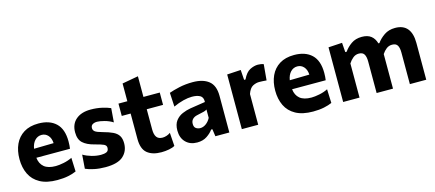

<svg xmlns="http://www.w3.org/2000/svg" viewBox="-52 -1184 3837 1693"><g transform="rotate(-15 1867.0 -337.5)"><path d="M311.5 13Q215 13 153.8 -20.8Q92.5 -54.5 63.8 -114.2Q35 -174 35 -251Q35 -328 62 -386.8Q89 -445.5 142.8 -479Q196.5 -512.5 276.5 -512.5Q378.5 -512.5 436 -458Q493.5 -403.5 493.5 -291.5Q493.5 -254 489 -225H182Q188 -170 223.8 -140Q259.5 -110 329.5 -110Q359 -110 401.8 -118.5Q444.5 -127 480 -145L485 -19Q456 -5.5 412 3.8Q368 13 311.5 13ZM278 -408Q241.5 -408 216 -381Q190.5 -354 183 -307L362.5 -310.5Q360 -356 336.5 -382Q313 -408 278 -408Z M751 13Q695.5 13 648.5 3.2Q601.5 -6.5 570 -21L579.5 -147.5Q612.5 -127.5 656.2 -115Q700 -102.5 741 -102.5Q770.5 -102.5 790.8 -111.2Q811 -120 811 -149Q811 -170 788.2 -180.8Q765.5 -191.5 706.5 -206.5Q640 -223.5 605 -255.8Q570 -288 570 -353Q570 -428 619.2 -470Q668.5 -512 753.5 -512Q809 -512 856.8 -501Q904.5 -490 933 -477L923 -349.5Q888.5 -371.5 846.5 -382.5Q804.5 -393.5 780.5 -393.5Q756.5 -393.5 739.8 -383.5Q723 -373.5 723 -350.5Q723 -331 738.8 -318.5Q754.5 -306 806.5 -292Q860.5 -277.5 895 -261Q929.5 -244.5 946.2 -218.2Q963 -192 963 -149Q963 -76.5 913.2 -31.8Q863.5 13 751 13Z M1261.5 13.5Q1178.5 13.5 1132.2 -25Q1086 -63.5 1086 -154.5V-386.5H1005V-499H1086V-661L1233 -687.5V-499H1382V-386.5H1233V-201.5Q1233 -155.5 1249.8 -132Q1266.5 -108.5 1304.5 -108.5Q1320 -108.5 1339.2 -114.2Q1358.5 -120 1376 -132.5L1384.5 -11.5Q1365.5 0.5 1331 7Q1296.5 13.5 1261.5 13.5Z M1588 12Q1523.5 12 1484.2 -27.8Q1445 -67.5 1445 -134.5Q1445 -191 1470.2 -223.8Q1495.5 -256.5 1532.8 -272.2Q1570 -288 1606 -294L1745 -315.5Q1747 -359 1719.5 -374.5Q1692 -390 1645 -390Q1610.5 -390 1566.2 -379Q1522 -368 1474.5 -346L1467.5 -473.5Q1504.5 -487 1562 -499.8Q1619.5 -512.5 1685.5 -512.5Q1779 -512.5 1831.2 -470.8Q1883.5 -429 1883.5 -335V0H1756L1746.5 -66.5H1735Q1715 -37.5 1678.2 -12.8Q1641.5 12 1588 12ZM1647.5 -103.5Q1674 -103.5 1699.2 -121.8Q1724.5 -140 1741 -171.5V-248Q1732 -241 1714.5 -235.8Q1697 -230.5 1649.5 -221Q1622.5 -215.5 1606.8 -199.2Q1591 -183 1591 -156Q1591 -127 1608.2 -115.2Q1625.5 -103.5 1647.5 -103.5Z M1997.5 0V-499L2123 -506.5L2129.5 -414.5H2142Q2171 -475.5 2208.8 -494Q2246.5 -512.5 2280 -512.5Q2291 -512.5 2305.2 -510.5Q2319.5 -508.5 2332.5 -503.5L2319.5 -358.5Q2300 -360 2284.5 -361Q2269 -362 2251.5 -362Q2223.5 -362 2194.2 -347Q2165 -332 2147 -280.5V0Z M2646 13Q2549.5 13 2488.2 -20.8Q2427 -54.5 2398.2 -114.2Q2369.5 -174 2369.5 -251Q2369.5 -328 2396.5 -386.8Q2423.5 -445.5 2477.2 -479Q2531 -512.5 2611 -512.5Q2713 -512.5 2770.5 -458Q2828 -403.5 2828 -291.5Q2828 -254 2823.5 -225H2516.5Q2522.5 -170 2558.2 -140Q2594 -110 2664 -110Q2693.5 -110 2736.2 -118.5Q2779 -127 2814.5 -145L2819.5 -19Q2790.5 -5.5 2746.5 3.8Q2702.5 13 2646 13ZM2612.5 -408Q2576 -408 2550.5 -381Q2525 -354 2517.5 -307L2697 -310.5Q2694.5 -356 2671 -382Q2647.5 -408 2612.5 -408Z M2922.5 0V-499L3048 -506.5L3054.5 -420H3067Q3092 -456.5 3131.8 -484.5Q3171.5 -512.5 3229 -512.5Q3281.5 -512.5 3312.5 -488.5Q3343.5 -464.5 3356.5 -419H3365.5Q3392 -456 3433.2 -484.2Q3474.5 -512.5 3533 -512.5Q3607 -512.5 3644 -467.5Q3681 -422.5 3681 -336V0H3531.5V-288Q3531.5 -331.5 3518 -354Q3504.5 -376.5 3469 -376.5Q3439.5 -376.5 3416.8 -358.8Q3394 -341 3377.5 -315.5V0H3228V-288Q3228 -331.5 3214.2 -354Q3200.5 -376.5 3165.5 -376.5Q3135 -376.5 3111.8 -357.2Q3088.5 -338 3072 -311.5V0Z"/></g></svg>

Font: Heraclito
Style: Bold
Weight: 700
Designer: Kostas Bartsokas (font) & Cristiano Sobral (main changes)
Foundry: Kostas Bartsokas (font) & Cristiano Sobral (main changes)
Version: Version 1.00;July 8, 2020;FontCreator 13.0.0.2655 64-bit